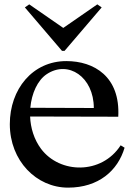

<svg xmlns="http://www.w3.org/2000/svg" viewBox="-20 -845 606 880"><path d="M551 -168 533 -179C446 -44 254 -48 168 -163C136 -206 120 -259 118 -311L522 -310C532 -494 411 -565 284 -565C129 -565 25 -436 25 -276C25 -108 147 15 292 15C432 15 520 -63 551 -168ZM94 -811 264 -612H276L446 -811L426 -825L270 -717L114 -825ZM119 -351C125 -417 152 -477 194 -505C293 -571 410 -492 410 -350Z"/></svg>

Font: Basteleur Moonlight
Style: Regular
Weight: 300
Designer: Keussel
Foundry: Keussel Studio
Version: Version 1.300;Glyphs 3.2 (3192)